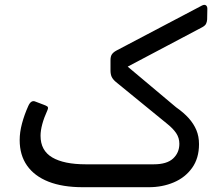

<svg xmlns="http://www.w3.org/2000/svg" viewBox="-20 -783 903 805"><path d="M327.4 1.9Q242.3 1.9 183.4 -21.3Q124.4 -44.6 93.5 -88.6Q62.5 -132.6 62.5 -195.8Q62.5 -229 72.3 -265.4Q82 -301.7 97.9 -337.1Q109.8 -365.3 128.4 -357.1L163.9 -343.6Q171.7 -340.9 177.9 -337Q184.1 -333.1 179.1 -321.6Q150 -257.6 150 -213.7Q150 -151.8 199.1 -122.9Q248.2 -94.1 339.4 -94.1H624.5Q679.6 -94.1 705.8 -118.4Q732 -142.8 732 -180.2Q732 -204.8 718.8 -224.5Q705.6 -244.2 681.1 -263.7L465.4 -439.8Q453.1 -450.4 448.2 -460.9Q443.3 -471.5 443.3 -487.7V-531.1Q443.3 -546.7 449.2 -555.3Q455.2 -564 467.7 -570.8L826.2 -759.5Q837.2 -765.3 843.7 -760.5Q850.1 -755.7 849.3 -743.4L848.5 -701.5Q847.7 -690.4 843.7 -682.8Q839.7 -675.3 828 -668.9L515.4 -503.6L718.2 -333.3Q750 -311.1 771.1 -287.7Q792.1 -264.2 803.3 -237.7Q814.4 -211.2 814.4 -178.7Q814.4 -119.4 785.4 -79Q756.4 -38.6 708.7 -18.4Q661.1 1.9 603.6 1.9Z"/></svg>

Font: Rubik Light
Style: Italic
Weight: 300
Italic angle: -12°
Designer: Hubert and Fischer
Foundry: Hubert and Fischer
Version: Version 2.300;gftools[0.9.30]